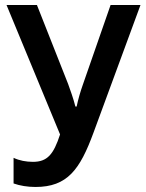

<svg xmlns="http://www.w3.org/2000/svg" viewBox="-20 -734 579 764"><path d="M539 -714H420L310 -398C300 -370 291 -339 285 -310H280C272 -342 260 -375 251 -400L127 -714H6L219 -199C193 -119 168 -90 111 -90C84 -90 57 -95 34 -106V-4C59 5 90 10 121 10C248 10 298 -59 352 -206Z"/></svg>

Font: Noto Sans UI SemiCondensed Medium
Style: Regular
Weight: 500
Width: 4
Designer: Monotype Design Team
Foundry: Monotype Imaging Inc.
Version: Version 1.901